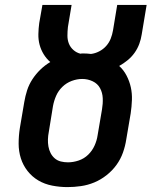

<svg xmlns="http://www.w3.org/2000/svg" viewBox="-20 -755 640 783"><path d="M255 8Q224 8 193 2Q162 -4 136.5 -19Q111 -34 92.5 -57.5Q74 -81 65 -109.5Q56 -138 56 -169.5Q56 -201 61 -233L79 -339Q83 -363 90.5 -386.5Q98 -410 112 -431.5Q126 -453 144.5 -471Q163 -489 185 -502Q169 -516 158 -534Q147 -552 141.5 -572.5Q136 -593 136.5 -616Q137 -639 140 -661L153 -735H272L257 -645Q255 -627 255 -609.5Q255 -592 261 -577Q267 -562 279.5 -551Q292 -540 308 -536Q311 -537 314 -537Q317 -537 320 -537Q328 -537 335.5 -536.5Q343 -536 351 -535Q368 -537 384.5 -545.5Q401 -554 413 -567.5Q425 -581 431.5 -597.5Q438 -614 441 -632L458 -735H578L558 -615Q555 -595 548 -576Q541 -557 529 -540Q517 -523 500.5 -509.5Q484 -496 466 -486Q484 -470 496 -447Q508 -424 513.5 -399Q519 -374 518 -347Q517 -320 513 -293L495 -187Q491 -160 481.5 -133Q472 -106 455 -82.5Q438 -59 414.5 -40.5Q391 -22 364.5 -11Q338 0 310 4Q282 8 255 8ZM257 -93Q279 -93 301 -100.5Q323 -108 339.5 -124Q356 -140 365.5 -161Q375 -182 378 -203L396 -309Q400 -332 399 -354.5Q398 -377 388 -395.5Q378 -414 358 -423.5Q338 -433 315 -433Q294 -433 272.5 -425Q251 -417 234.5 -401Q218 -385 209 -364.5Q200 -344 196 -322L179 -217Q176 -202 175.5 -187Q175 -172 177.5 -157.5Q180 -143 186.5 -130.5Q193 -118 203.5 -109Q214 -100 228 -96.5Q242 -93 257 -93Z"/></svg>

Font: Iosevka Slab Extended
Style: Bold Italic
Weight: 700
Width: 7
Italic angle: -9°
Monospace: yes
Designer: Belleve Invis
Foundry: Belleve Invis
Version: Version 11.1.0; ttfautohint (v1.8.3)